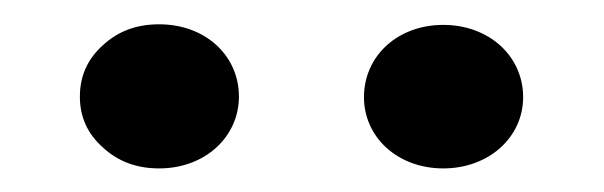

<svg xmlns="http://www.w3.org/2000/svg" viewBox="-20 -749 510 162"><path d="M47.4 -667.5C47.4 -650.4 53.7 -636.2 66.9 -624.5C79.6 -612.8 95.2 -606.9 114.3 -606.9C153.3 -606.9 181.6 -633.8 181.6 -667.5C181.6 -702.1 153.3 -728.5 114.3 -728.5C95.2 -728.5 79.6 -722.7 66.9 -710.9C53.7 -699.2 47.4 -684.6 47.4 -667.5ZM287.1 -667C287.1 -633.3 315.4 -606.9 354 -606.9C392.6 -606.9 421.4 -633.3 421.4 -667C421.4 -701.7 392.6 -728 354 -728C315.4 -728 287.1 -701.7 287.1 -667Z"/></svg>

Font: Vazirmatn
Style: Bold
Weight: 700
Designer: Saber Rastikerdar
Foundry: Saber Rastikerdar
Version: Version 33.003